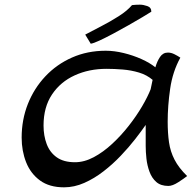

<svg xmlns="http://www.w3.org/2000/svg" viewBox="-20 -782 832 814"><path d="M597.7 -162.6V-252.4Q579.6 -226.1 552.7 -191.7Q525.9 -157.2 491.9 -121.6Q458 -85.9 418.9 -55.7Q379.9 -25.4 337.4 -6.6Q294.9 12.2 251.5 12.2Q189.5 12.2 149.7 -16.8Q109.9 -45.9 90.8 -94Q71.8 -142.1 71.8 -198.7Q71.8 -274.4 98.1 -341.1Q124.5 -407.7 172.4 -458.5Q220.2 -509.3 285.4 -538.1Q350.6 -566.9 428.2 -566.9Q464.8 -566.9 504.6 -557.1Q544.4 -547.4 579.8 -531.5Q615.2 -515.6 638.7 -496.6Q646 -522 658.4 -540.5Q670.9 -559.1 691.9 -559.1Q705.6 -559.1 719.7 -552Q733.9 -544.9 744.6 -537.6Q711.9 -478.5 701.4 -405.8Q690.9 -333 690.9 -266.1Q690.9 -218.3 696.5 -179Q702.1 -139.6 720 -105Q737.8 -70.3 773.4 -35.6Q759.8 -24.9 735.6 -9.3Q711.4 6.3 693.8 6.3Q661.6 6.3 642.6 -10.5Q623.5 -27.3 613.8 -54Q604 -80.6 600.8 -109.6Q597.7 -138.7 597.7 -162.6ZM164.6 -250Q164.6 -206.5 178 -171.1Q191.4 -135.7 220.7 -115Q250 -94.2 297.9 -94.2Q337.4 -94.2 377.7 -115.7Q418 -137.2 455.8 -172.4Q493.7 -207.5 526.1 -249Q558.6 -290.5 582.5 -331.3Q606.4 -372.1 618.7 -403.8Q620.6 -413.6 622.8 -423.3Q625 -433.1 627 -443.4Q602.5 -464.4 569.3 -474.4Q536.1 -484.4 500 -487.3Q463.9 -490.2 431.6 -490.2Q357.4 -490.2 296.9 -462.6Q236.3 -435.1 200.4 -381.3Q164.6 -327.6 164.6 -250ZM364.7 -596.7 341.3 -635.3Q369.6 -650.4 408.4 -670.4Q447.3 -690.4 483.4 -713.4Q519.5 -736.3 539.6 -760.3Q554.7 -762.2 573.2 -762.2Q587.4 -762.2 604.5 -756.3Q621.6 -750.5 621.6 -732.4Q609.4 -724.6 583.3 -709Q557.1 -693.4 524.4 -674.8Q491.7 -656.2 459.2 -638.9Q426.8 -621.6 401.4 -609.9Q376 -598.1 364.7 -596.7Z"/></svg>

Font: Lumanosimo
Style: Regular
Weight: 400
Designer: The DocRepair Project, Eduardo Rodriguez Tunni
Foundry: Google
Version: Version 1.010